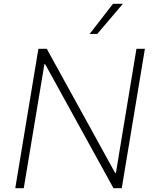

<svg xmlns="http://www.w3.org/2000/svg" viewBox="-20 -982 806 1002"><path d="M736.2 -727.3 615.4 0H572.1L215.9 -646.7H211.6L104 0H59.7L180.4 -727.3H224.1L580.6 -79.9H584.9L692.1 -727.3ZM447.8 -805 569.6 -962H621.1L487.6 -805Z"/></svg>

Font: Inter UI Extra Light
Style: Italic
Weight: 200
Italic angle: -9.39999°
Designer: Rasmus Andersson
Foundry: rsms
Version: 3.2;8d6f07862